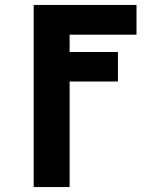

<svg xmlns="http://www.w3.org/2000/svg" viewBox="-20 -540 640 775"><path d="M116 215V-520H531V-400H261V-330H456V-211H261V215Z"/></svg>

Font: Iosevka Aile Heavy
Style: Regular
Weight: 900
Designer: Belleve Invis
Foundry: Belleve Invis
Version: Version 31.1.0; ttfautohint (v1.8.4)